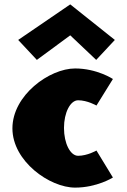

<svg xmlns="http://www.w3.org/2000/svg" viewBox="-20 -840 580 875"><path d="M62.9 -658 147.9 -567 300.1 -679 418.4 -567 503.4 -658 300.1 -820ZM336 -383C378.4 -383 419.6 -359 419.6 -359L494.6 -480C494.6 -480 422.1 -528 322.3 -528C205.4 -528 36.6 -406 36.6 -255C36.6 -105 206.6 15 322.3 15C422.1 15 494.6 -31 494.6 -31L419.6 -154C419.6 -154 378.4 -130 336 -130C300.6 -130 271.6 -186 271.6 -257C271.6 -327 300.6 -383 336 -383Z"/></svg>

Font: Blink
Style: Wide
Weight: 400
Designer: Mew Too
Foundry: Cannot Into Space Fonts
Version: Version 001.000